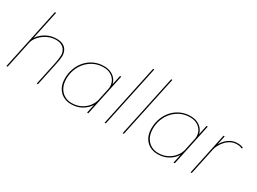

<svg xmlns="http://www.w3.org/2000/svg" viewBox="-40 -1445 2835 2116"><g transform="rotate(30 1377.0 -387.0)"><path d="M432 0 493 -286.5Q497 -304 500.5 -325Q504 -346 506.5 -367.2Q509 -388.5 509 -406Q509 -420.5 503.8 -440.2Q498.5 -460 484.2 -479Q470 -498 444 -510.8Q418 -523.5 376 -523.5Q319.5 -523.5 267.8 -497.8Q216 -472 180 -431.5Q144 -391 134.5 -346.5L120.5 -349.5Q130.5 -396.5 166.5 -439.5Q202.5 -482.5 257.2 -510Q312 -537.5 377 -537.5Q425.5 -537.5 455 -523Q484.5 -508.5 499.5 -487Q514.5 -465.5 519.8 -443.2Q525 -421 525 -406Q525 -379 519.2 -346.8Q513.5 -314.5 507.5 -286L447 0ZM46 0 212 -781.5H227L61 0Z M871 8.5Q814.5 8.5 769.2 -16.8Q724 -42 698 -89.8Q672 -137.5 672 -205.5Q672 -275 695 -335.2Q718 -395.5 759.5 -441Q801 -486.5 857.5 -512Q914 -537.5 981 -537.5Q1036.5 -537.5 1077.2 -516Q1118 -494.5 1140.5 -458Q1163 -421.5 1163 -376Q1163 -359.5 1161.5 -350Q1160 -340.5 1157 -327.5H1142Q1145.5 -340.5 1147 -349.5Q1148.5 -358.5 1148.5 -374Q1148.5 -415.5 1128.5 -449.2Q1108.5 -483 1071 -503.2Q1033.5 -523.5 981 -523.5Q917.5 -523.5 864 -498.8Q810.5 -474 771 -430.5Q731.5 -387 709.8 -330Q688 -273 688 -208.5Q688 -145.5 711.8 -100Q735.5 -54.5 777 -30Q818.5 -5.5 871 -5.5Q935.5 -5.5 986.2 -31.5Q1037 -57.5 1070 -100Q1103 -142.5 1113.5 -191.5H1128Q1117 -136.5 1081.8 -91Q1046.5 -45.5 992.8 -18.5Q939 8.5 871 8.5ZM1088 0H1072.5L1185 -531H1200.5Z M1476.5 -781.5 1310.5 0H1295.5L1461.5 -781.5Z M1706.5 -781.5 1540.5 0H1525.5L1691.5 -781.5Z M1972 8.5Q1915.5 8.5 1870.2 -16.8Q1825 -42 1799 -89.8Q1773 -137.5 1773 -205.5Q1773 -275 1796 -335.2Q1819 -395.5 1860.5 -441Q1902 -486.5 1958.5 -512Q2015 -537.5 2082 -537.5Q2137.5 -537.5 2178.2 -516Q2219 -494.5 2241.5 -458Q2264 -421.5 2264 -376Q2264 -359.5 2262.5 -350Q2261 -340.5 2258 -327.5H2243Q2246.5 -340.5 2248 -349.5Q2249.5 -358.5 2249.5 -374Q2249.5 -415.5 2229.5 -449.2Q2209.5 -483 2172 -503.2Q2134.5 -523.5 2082 -523.5Q2018.5 -523.5 1965 -498.8Q1911.5 -474 1872 -430.5Q1832.5 -387 1810.8 -330Q1789 -273 1789 -208.5Q1789 -145.5 1812.8 -100Q1836.5 -54.5 1878 -30Q1919.5 -5.5 1972 -5.5Q2036.5 -5.5 2087.2 -31.5Q2138 -57.5 2171 -100Q2204 -142.5 2214.5 -191.5H2229Q2218 -136.5 2182.8 -91Q2147.5 -45.5 2093.8 -18.5Q2040 8.5 1972 8.5ZM2189 0H2173.5L2286 -531H2301.5Z M2389.5 0 2502 -531H2517L2487 -388H2478.5Q2485 -404 2500 -428.8Q2515 -453.5 2539.8 -478.5Q2564.5 -503.5 2599.2 -520.5Q2634 -537.5 2679.5 -537.5Q2711 -537.5 2729.8 -531.5Q2748.5 -525.5 2753.5 -522L2744 -509Q2739 -512.5 2724.8 -518Q2710.5 -523.5 2679 -523.5Q2636 -523.5 2601.2 -505Q2566.5 -486.5 2540.8 -458Q2515 -429.5 2499 -399.2Q2483 -369 2478 -345.5L2404.5 0Z"/></g></svg>

Font: Epilogue Thin
Style: Italic
Weight: 250
Italic angle: -12°
Designer: Tyler Finck
Foundry: Etcetera Type Co
Version: Version 2.112